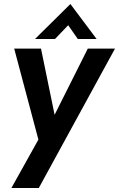

<svg xmlns="http://www.w3.org/2000/svg" viewBox="-20 -736 595 960"><path d="M37 204 172 -38 51 -493H185L253 -162L419 -493H555L174 204ZM155 -541 332 -716 463 -541H369L321 -610L255 -541Z"/></svg>

Font: Hanken Grotesk
Style: Bold Italic
Weight: 700
Italic angle: -8°
Designer: Alfredo Marco Pradil
Foundry: Hanken Design Co.
Version: Version 3.013